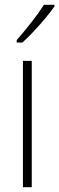

<svg xmlns="http://www.w3.org/2000/svg" viewBox="-20 -784 248 804"><path d="M113 0H76V-529H113ZM208 -757Q192 -734 168.5 -706Q145 -678 120 -651.5Q95 -625 74 -606H50V-616Q82 -653 111.5 -690.5Q141 -728 164 -764H208Z"/></svg>

Font: Noto Sans Sinhala Condensed ExtraLight
Style: Regular
Weight: 200
Width: 3
Designer: Jelle Bosma - Monotype Design Team
Foundry: Monotype Imaging Inc.
Version: Version 2.006; ttfautohint (v1.8.4.7-5d5b)